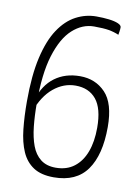

<svg xmlns="http://www.w3.org/2000/svg" viewBox="-81 -757 601 822"><g transform="rotate(10 219.0 -346.0)"><path d="M210 9Q155 9 121.5 -13Q88 -35 70.5 -75Q53 -115 47 -170.5Q41 -226 41 -292Q41 -405 59 -483Q77 -561 109 -609Q141 -657 183 -679Q225 -701 271 -701Q301 -701 326 -698Q351 -695 366 -688.5Q381 -682 381 -673Q381 -664 379.5 -655Q378 -646 377 -640Q356 -649 333 -653Q310 -657 269 -657Q218 -657 175.5 -618.5Q133 -580 108 -499Q83 -418 84 -290Q84 -236 89 -189.5Q94 -143 107 -108Q120 -73 145.5 -53Q171 -33 211 -33Q259 -33 291.5 -58Q324 -83 340.5 -127.5Q357 -172 357 -232Q357 -316 325 -355Q293 -394 235 -394Q183 -394 139.5 -358Q96 -322 71 -252V-303Q92 -370 137.5 -403.5Q183 -437 247 -437Q314 -437 357.5 -391.5Q401 -346 401 -243Q401 -122 354.5 -56.5Q308 9 210 9Z"/></g></svg>

Font: Yanone Kaffeesatz Light
Style: Regular
Weight: 300
Designer: Yanone (Cyrillic: Daniel Pouzeot, Huerta Tipografica, and Cyreal)
Foundry: Yanone
Version: Version 2.003